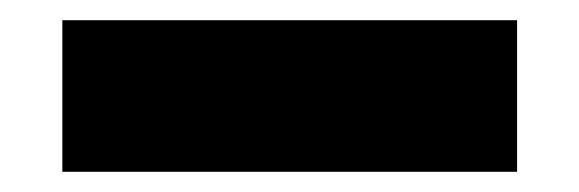

<svg xmlns="http://www.w3.org/2000/svg" viewBox="-20 -395 573 190"><path d="M41.7 -225V-375H491.7V-225Z"/></svg>

Font: BoonTook
Style: Regular
Weight: 400
Designer: Sungsit Sawaiwan
Foundry: FontUni
Version: Version 3.0